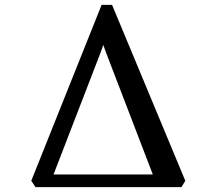

<svg xmlns="http://www.w3.org/2000/svg" viewBox="-20 -769 890 789"><path d="M126 0 108.5 -26 397.5 -749H440.5L741.5 -26L725.5 0ZM200 -52H608L415.5 -553.5L404.5 -584.5L393 -552Z"/></svg>

Font: Merriweather 24pt Medium
Style: Regular
Weight: 500
Designer: Eben Sorkin
Foundry: Eben Sorkin
Version: Version 2.100